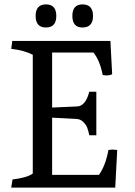

<svg xmlns="http://www.w3.org/2000/svg" viewBox="-20 -853 615 873"><path d="M490 -515Q477 -510 467 -510Q457 -510 447 -512Q434 -578 405 -614H217V-364L330 -369Q369 -370 386 -436H418V-238H386Q381 -262 376 -274Q371 -286 358.5 -298.5Q346 -311 329 -312L217 -318V-58H430Q460 -100 473 -171Q485 -173 491 -173Q497 -173 513 -171L504 0H31L37 -37Q104 -45 129 -64V-604Q91 -624 31 -631Q35 -655 36 -667H482ZM236 -780.5Q236 -728 189 -728Q142 -728 142 -780.5Q142 -833 189 -833Q236 -833 236 -780.5ZM355 -728Q309 -728 309 -780.5Q309 -833 355 -833Q403 -833 403 -780.5Q403 -728 355 -728Z"/></svg>

Font: Caladea
Style: Regular
Weight: 400
Designer: Carolina Giovagnoli and Andres Torresi
Foundry: Carolina Giovagnoli and Andres Torresi
Version: Version 1.002